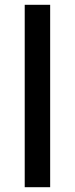

<svg xmlns="http://www.w3.org/2000/svg" viewBox="-20 -780 312 800"><path d="M189 0H83V-760H189Z"/></svg>

Font: Noto Sans Gurmukhi UI Medium
Style: Regular
Weight: 500
Designer: Jelle Bosma - Monotype Design Team
Foundry: Monotype Imaging Inc.
Version: Version 2.004; ttfautohint (v1.8.4.7-5d5b)